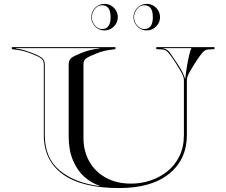

<svg xmlns="http://www.w3.org/2000/svg" viewBox="-20 -939 1147 973"><path d="M656.5 -852.1Q656.5 -870.6 665.6 -885.8Q674.7 -901.1 690 -910.2Q705.2 -919.3 723.7 -919.3Q742.2 -919.3 757.4 -910.2Q772.7 -901.1 781.8 -885.8Q790.9 -870.6 790.9 -852.1Q790.9 -833.6 781.8 -818.4Q772.7 -803.1 757.4 -794Q742.2 -784.9 723.7 -784.9Q705.2 -784.9 690 -794Q674.7 -803.1 665.6 -818.4Q656.5 -833.6 656.5 -852.1ZM659.3 -852.1Q659.3 -835.9 666.7 -822.1Q674.1 -808.4 686 -800.2Q697.9 -791.9 711.1 -791.9Q754.5 -791.9 754.5 -852.1Q754.5 -912.3 711.1 -912.3Q696.8 -912.3 685.1 -903.5Q673.3 -894.7 666.3 -880.8Q659.3 -866.9 659.3 -852.1ZM442.5 -852.1Q442.5 -870.6 451.6 -885.8Q460.7 -901.1 476 -910.2Q491.2 -919.3 509.7 -919.3Q528.2 -919.3 543.4 -910.2Q558.7 -901.1 567.8 -885.8Q576.9 -870.6 576.9 -852.1Q576.9 -833.6 567.8 -818.4Q558.7 -803.1 543.4 -794Q528.2 -784.9 509.7 -784.9Q491.2 -784.9 476 -794Q460.7 -803.1 451.6 -818.4Q442.5 -833.6 442.5 -852.1ZM445.3 -852.1Q445.3 -835.9 452.7 -822.1Q460.1 -808.4 472 -800.2Q483.9 -791.9 497.1 -791.9Q540.5 -791.9 540.5 -852.1Q540.5 -912.3 497.1 -912.3Q482.8 -912.3 471.1 -903.5Q459.3 -894.7 452.3 -880.8Q445.3 -866.9 445.3 -852.1ZM1037.5 -688.5Q1020 -688 1007.5 -673.8Q995 -659.5 981 -639Q975.5 -631 966 -615.8Q956.5 -600.5 947 -584.5Q937.5 -568.5 932.5 -557Q927 -545 927 -532.5V-255Q927 -131.5 837.5 -58.8Q748 14 584.5 14Q395 14 298.5 -55.8Q202 -125.5 202 -255V-612.5Q202 -633 188.8 -643Q175.5 -653 138 -667.5Q113.5 -677.5 92 -682Q70.5 -686.5 40 -690V-700H565V-690Q534.5 -686.5 513 -682Q491.5 -677.5 467 -667.5Q429.5 -652.5 416.2 -642.8Q403 -633 403 -612.5V-240Q403 -174 432.2 -121.5Q461.5 -69 515.8 -38.8Q570 -8.5 644.5 -8.5Q695 -8.5 742.5 -24.2Q790 -40 828.5 -71Q867 -102 889.5 -148.2Q912 -194.5 912 -255V-532.5Q912 -545 906.5 -557Q901.5 -568.5 892 -584.5Q882.5 -600.5 873 -615.8Q863.5 -631 858 -639Q844 -659.5 831.5 -673.8Q819 -688 801.5 -688.5L772 -690V-700H1067V-690ZM918.5 -537.5Q921.5 -566 926.5 -597.2Q931.5 -628.5 937.5 -654.8Q943.5 -681 950 -695H804.5Q829.5 -689.5 842 -671Q854.5 -652.5 878.5 -617Q895 -592.5 904.8 -572.8Q914.5 -553 918.5 -537.5ZM60 -693.5Q91 -688.5 108.8 -682.8Q126.5 -677 141 -671.5Q173.5 -659 190.2 -647.5Q207 -636 207 -612.5V-254Q207 -138 282.8 -75Q358.5 -12 485 4V2.5Q443 -11.5 407.2 -43.2Q371.5 -75 349.8 -126.5Q328 -178 328 -249.5V-612.5Q328 -636 342.8 -646.5Q357.5 -657 394.5 -671.5Q416.5 -680 437.2 -685.2Q458 -690.5 485 -693.5V-695H60Z"/></svg>

Font: Engraving Unshaded CC
Style: Bold
Weight: 700
Designer: indestructible type*
Foundry: Cowboy Collective
Version: Version 1.000